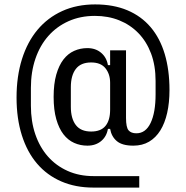

<svg xmlns="http://www.w3.org/2000/svg" viewBox="-20 -730 843 870"><path d="M611 120H403Q322 120 257.5 92Q193 64 148 11.5Q103 -41 79 -117Q55 -193 55 -288Q55 -384 79.5 -462Q104 -540 150 -595Q196 -650 262 -680Q328 -710 411 -710Q494 -710 557 -683.5Q620 -657 662.5 -607Q705 -557 726.5 -485Q748 -413 748 -322Q748 -265 737.5 -218.5Q727 -172 706.5 -139Q686 -106 655.5 -88Q625 -70 584 -70Q534 -70 509.5 -90.5Q485 -111 479 -146H469Q463 -111 438 -90.5Q413 -70 376 -70Q344 -70 316 -82.5Q288 -95 267.5 -121.5Q247 -148 235 -190Q223 -232 223 -291Q223 -350 235 -392Q247 -434 267.5 -460.5Q288 -487 316 -499.5Q344 -512 376 -512Q413 -512 438 -491Q463 -470 469 -435H479V-502H551V-196Q551 -153 562.5 -139.5Q574 -126 598 -126Q640 -126 662.5 -173Q685 -220 685 -303V-363Q685 -433 664.5 -487.5Q644 -542 607 -580Q570 -618 520 -638Q470 -658 410 -658Q344 -658 290.5 -634Q237 -610 199 -567Q161 -524 140.5 -464Q120 -404 120 -332V-251Q120 -180 140 -121.5Q160 -63 197 -21Q234 21 286.5 44.5Q339 68 404 68H611ZM393 -134Q437 -134 458 -159.5Q479 -185 479 -233V-355Q479 -394 458 -420.5Q437 -447 393 -447Q346 -447 323.5 -417.5Q301 -388 301 -335V-246Q301 -193 323.5 -163.5Q346 -134 393 -134Z"/></svg>

Font: IBM Plex Sans Cond
Style: Regular
Weight: 400
Width: 3
Designer: Mike Abbink, Paul van der Laan, Pieter van Rosmalen
Foundry: Bold Monday
Version: Version 1.3